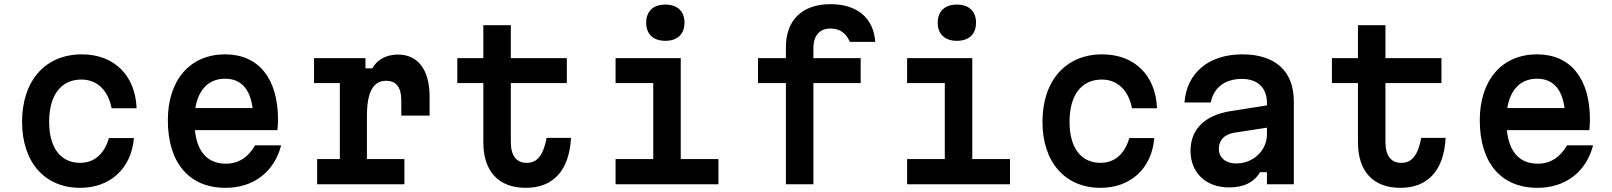

<svg xmlns="http://www.w3.org/2000/svg" viewBox="-20 -885 7740 922"><path d="M365 17C509 17 611 -76 623 -222H503C482 -147 433 -103 365 -103C271 -103 216 -175 216 -300C216 -428 273 -503 371 -503C446 -503 499 -452 516 -365H636C630 -523 528 -624 373 -624C198 -624 86 -498 86 -300C86 -106 195 17 365 17Z M786 -308C786 -102 889 17 1063 17C1197 17 1297 -59 1330 -187H1205C1172 -130 1126 -99 1065 -99C977 -99 927 -155 916 -260H1312C1314 -276 1315 -293 1315 -311C1315 -509 1221 -624 1061 -624C893 -624 786 -501 786 -308ZM918 -366C933 -456 983 -507 1061 -507C1136 -507 1181 -459 1193 -366Z M1488 -606V-486H1612V-121H1503V0H1922V-121H1742V-329C1742 -442 1772 -497 1834 -497C1883 -497 1907 -466 1907 -403V-330H2043V-421C2043 -550 1987 -623 1891 -623C1836 -623 1791 -599 1768 -557H1735V-606Z M2433 -764H2301V-606H2176V-486H2301V-202C2301 -62 2374 17 2505 17C2637 17 2714 -67 2722 -223H2605C2589 -140 2561 -103 2509 -103C2459 -103 2433 -138 2433 -204V-486H2702V-606H2433Z M2936 -606V-486H3117V-121H2936V0H3430V-121H3249V-606ZM3083 -776C3083 -721 3117 -689 3175 -689C3233 -689 3267 -721 3267 -776C3267 -831 3233 -863 3175 -863C3117 -863 3083 -831 3083 -776Z M3886 0V-486H4113V-606H3886V-654C3886 -714 3916 -748 3968 -748C4013 -748 4043 -726 4061 -684H4183C4175 -799 4096 -865 3968 -865C3833 -865 3754 -789 3754 -659V-606H3620V-486H3754V0Z M4336 -606V-486H4517V-121H4336V0H4830V-121H4649V-606ZM4483 -776C4483 -721 4517 -689 4575 -689C4633 -689 4667 -721 4667 -776C4667 -831 4633 -863 4575 -863C4517 -863 4483 -831 4483 -776Z M5265 17C5409 17 5511 -76 5523 -222H5403C5382 -147 5333 -103 5265 -103C5171 -103 5116 -175 5116 -300C5116 -428 5173 -503 5271 -503C5346 -503 5399 -452 5416 -365H5536C5530 -523 5428 -624 5273 -624C5098 -624 4986 -498 4986 -300C4986 -106 5095 17 5265 17Z M5668 -393H5794C5809 -465 5862 -506 5944 -506C6020 -506 6064 -463 6064 -390V-379L5887 -351C5765 -331 5697 -264 5697 -161C5697 -56 5770 15 5882 15C5954 15 6002 -10 6031 -58H6064V0H6193V-399C6193 -543 6104 -624 5946 -624C5785 -624 5679 -536 5668 -393ZM5833 -170C5833 -212 5859 -240 5909 -248L6064 -272V-240C6064 -162 5998 -100 5916 -100C5866 -100 5833 -128 5833 -170Z M6633 -764H6501V-606H6376V-486H6501V-202C6501 -62 6574 17 6705 17C6837 17 6914 -67 6922 -223H6805C6789 -140 6761 -103 6709 -103C6659 -103 6633 -138 6633 -204V-486H6902V-606H6633Z M7086 -308C7086 -102 7189 17 7363 17C7497 17 7597 -59 7630 -187H7505C7472 -130 7426 -99 7365 -99C7277 -99 7227 -155 7216 -260H7612C7614 -276 7615 -293 7615 -311C7615 -509 7521 -624 7361 -624C7193 -624 7086 -501 7086 -308ZM7218 -366C7233 -456 7283 -507 7361 -507C7436 -507 7481 -459 7493 -366Z"/></svg>

Font: Martian Mono Std Md
Style: Regular
Weight: 500
Monospace: yes
Designer: Roman Shamin
Foundry: Evil Martians
Version: Version 1.000